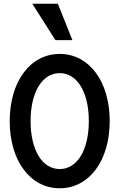

<svg xmlns="http://www.w3.org/2000/svg" viewBox="-20 -999 640 1029"><path d="M300 10C458 10 568 -138 568 -350C568 -562 458 -710 300 -710C142 -710 32 -562 32 -350C32 -138 142 10 300 10ZM300 -93C206 -93 144 -195 144 -350C144 -505 206 -607 300 -607C394 -607 456 -505 456 -350C456 -195 394 -93 300 -93ZM368 -784 290 -979H153L277 -784Z"/></svg>

Font: CommitMono
Style: 600Regular
Weight: 600
Monospace: yes
Designer: Eigil Nikolajsen
Foundry: Eigil Nikolajsen
Version: Version 1.143